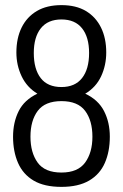

<svg xmlns="http://www.w3.org/2000/svg" viewBox="-20 -718 480 750"><path d="M220 12Q153 12 111.5 -12.5Q70 -37 50.5 -81.5Q31 -126 31 -184Q31 -240 53 -284Q75 -328 126 -352Q85 -377 64.5 -420Q44 -463 44 -513Q44 -569 64.5 -610.5Q85 -652 124 -675Q163 -698 220 -698Q277 -698 315.5 -675Q354 -652 374.5 -610.5Q395 -569 395 -513Q395 -463 375 -420Q355 -377 313 -352Q364 -328 386.5 -284Q409 -240 409 -184Q409 -126 389.5 -81.5Q370 -37 328 -12.5Q286 12 220 12ZM220 -44Q284 -44 312.5 -83Q341 -122 341 -184Q341 -247 312.5 -285Q284 -323 220 -323Q156 -323 127.5 -285Q99 -247 99 -184Q99 -122 127 -83Q155 -44 220 -44ZM220 -378Q273 -378 300.5 -413Q328 -448 328 -511Q328 -573 300.5 -607.5Q273 -642 220 -642Q167 -642 139.5 -607.5Q112 -573 112 -511Q112 -448 139 -413Q166 -378 220 -378Z"/></svg>

Font: Archivo Condensed Light
Style: Regular
Weight: 300
Width: 3
Designer: Hector Gatti
Foundry: Omnibus-Type
Version: Version 2.001